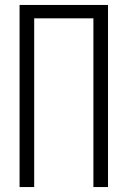

<svg xmlns="http://www.w3.org/2000/svg" viewBox="-20 -755 515 775"><path d="M59 0V-735H416V0H357V-681H118V0Z"/></svg>

Font: Iosevka QP Light
Style: Regular
Weight: 300
Designer: Belleve Invis
Foundry: Belleve Invis
Version: Version 20.0.0; ttfautohint (v1.8.4)